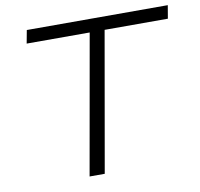

<svg xmlns="http://www.w3.org/2000/svg" viewBox="-77 -767 884 849"><g transform="rotate(-10 365.0 -343.0)"><path d="M258 0 369 -627H86L97 -686H730L720 -627H436L326 0Z"/></g></svg>

Font: Archivo SemiExpanded ExtraLight
Style: Italic
Weight: 250
Width: 6
Italic angle: -10°
Designer: Hector Gatti
Foundry: Omnibus-Type
Version: Version 2.001